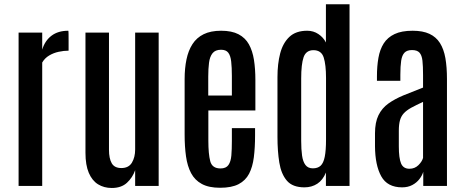

<svg xmlns="http://www.w3.org/2000/svg" viewBox="-20 -888 2212 917"><path d="M68.8 0V-732.4H181.6V-650.9Q194.3 -693.4 225.8 -717.3Q257.3 -741.2 306.2 -741.2Q307.1 -741.2 307.4 -726.8Q307.6 -712.4 307.6 -693.8Q307.6 -675.3 307.6 -660.6Q307.6 -646 307.6 -646Q284.7 -646 260 -640.6Q235.4 -635.3 214.6 -622.8Q193.8 -610.4 181.6 -589.4V0Z M513.7 9.8Q476.6 9.8 448.2 -7.8Q419.9 -25.4 404.1 -62.5Q388.2 -99.6 388.2 -158.2V-732.4H500.5V-172.9Q500.5 -130.9 513.7 -108.2Q526.9 -85.4 559.6 -85.4Q594.7 -85.4 610.1 -111.3Q625.5 -137.2 625.5 -173.8V-732.4H737.8V0H625.5V-75.2Q613.3 -40 586.4 -15.1Q559.6 9.8 513.7 9.8Z M1031.2 8.8Q977.5 8.8 944.1 -9.3Q910.6 -27.3 892.8 -60.8Q875 -94.2 868.4 -141.1Q861.8 -188 861.8 -245.1V-510.3Q861.8 -561.5 870.6 -604Q879.4 -646.5 899.2 -677.2Q918.9 -708 952.6 -724.6Q986.3 -741.2 1036.1 -741.2Q1086.9 -741.2 1119.1 -724.4Q1151.4 -707.5 1168.7 -676.5Q1186 -645.5 1192.9 -602.3Q1199.7 -559.1 1199.7 -506.3V-360.4H975.1V-215.3Q975.1 -152.8 984.1 -118.2Q993.2 -83.5 1033.2 -83.5Q1059.6 -83.5 1071 -99.9Q1082.5 -116.2 1085 -145.8Q1087.4 -175.3 1087.4 -214.4V-275.9H1198.2V-241.2Q1198.2 -183.6 1192.4 -137.2Q1186.5 -90.8 1169.7 -58.3Q1152.8 -25.9 1119.6 -8.5Q1086.4 8.8 1031.2 8.8ZM974.6 -431.6H1087.4V-525.4Q1087.4 -565.9 1084.2 -594Q1081.1 -622.1 1070.3 -636.2Q1059.6 -650.4 1035.6 -650.4Q1008.3 -650.4 995.1 -633.8Q981.9 -617.2 978.3 -588.4Q974.6 -559.6 974.6 -522Z M1434.1 6.8Q1377.4 6.8 1350.1 -25.1Q1322.8 -57.1 1314 -111.6Q1305.2 -166 1305.2 -234.4V-520Q1305.2 -583 1318.1 -632.8Q1331.1 -682.6 1362.1 -711.9Q1393.1 -741.2 1447.3 -741.2Q1477.1 -741.2 1500.7 -725.3Q1524.4 -709.5 1536.6 -685.1V-867.7H1649.4V0H1536.6V-64Q1522 -27.8 1495.4 -10.5Q1468.8 6.8 1434.1 6.8ZM1474.1 -84Q1497.6 -84 1511.2 -96.4Q1524.9 -108.9 1531 -139.2Q1537.1 -169.4 1537.1 -221.7V-515.1Q1537.1 -579.1 1525.9 -613.8Q1514.6 -648.4 1476.6 -648.4Q1441.4 -647.9 1429.9 -614.5Q1418.5 -581.1 1418.5 -513.2V-215.3Q1418.5 -174.8 1422.6 -145.3Q1426.8 -115.7 1439 -99.9Q1451.2 -84 1474.1 -84Z M1900.4 6.8Q1830.1 6.8 1800.8 -46.1Q1771.5 -99.1 1771 -189.9V-251Q1771 -303.7 1787.6 -337.6Q1804.2 -371.6 1835 -393.6Q1865.7 -415.5 1907.7 -432.9Q1949.7 -450.2 2000.5 -469.7V-529.3Q2000.5 -572.3 1997.6 -598.4Q1994.6 -624.5 1983.4 -636.7Q1972.2 -648.9 1947.8 -648.9Q1923.8 -648.9 1911.9 -636.5Q1899.9 -624 1896 -597.9Q1892.1 -571.8 1892.1 -530.8V-502H1780.3V-523.4Q1780.3 -571.8 1787.4 -611.8Q1794.4 -651.9 1812.7 -680.7Q1831.1 -709.5 1864.5 -725.3Q1897.9 -741.2 1950.7 -741.2Q1999.5 -741.2 2031.2 -726.3Q2063 -711.4 2081.3 -682.4Q2099.6 -653.3 2107.2 -610.4Q2114.7 -567.4 2114.7 -510.7V0H2001.5V-67.4Q1996.6 -50.3 1983.4 -33Q1970.2 -15.6 1949.2 -4.4Q1928.2 6.8 1900.4 6.8ZM1935.5 -82Q1960.9 -82 1978.3 -99.1Q1995.6 -116.2 2000.5 -133.8V-401.4Q1966.3 -385.7 1943.8 -373.3Q1921.4 -360.8 1908.4 -346.7Q1895.5 -332.5 1890.1 -312.7Q1884.8 -293 1884.8 -263.7V-189.5Q1884.8 -132.8 1895.5 -107.4Q1906.2 -82 1935.5 -82Z"/></svg>

Font: Antonio SemiBold
Style: Regular
Weight: 600
Designer: Vernon Adams
Foundry: Vernon Adams
Version: Version 1.002